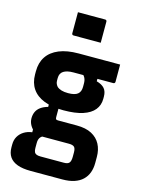

<svg xmlns="http://www.w3.org/2000/svg" viewBox="-150 -886 901 1220"><g transform="rotate(15 300.0 -276.0)"><path d="M95 -75Q95 -98 103.5 -117Q112 -136 131 -150Q150 -164 179 -172V-206L245 -181Q245 -166 245 -151.5Q245 -137 245 -122Q245 -112 248.5 -108.5Q252 -105 262 -105H385Q445 -105 483.5 -84.5Q522 -64 541 -28Q560 8 560 55V95Q560 130 549.5 158.5Q539 187 517.5 207.5Q496 228 463 239Q430 250 385 250H176Q124 250 89.5 237.5Q55 225 37.5 200Q20 175 20 136V118Q20 88 33 65.5Q46 43 69 28.5Q92 14 123 10V-30L199 16Q187 21 180.5 28.5Q174 36 171 45.5Q168 55 168 68V101Q168 118 172.5 127.5Q177 137 187 141Q197 145 213 145H367Q379 145 387.5 142.5Q396 140 401 135Q407 129 409.5 118Q412 107 412 94V65Q412 39 402 29.5Q392 20 367 20H184Q162 20 141.5 7Q121 -6 108 -28Q95 -50 95 -75ZM338 -430 435 -439V-409Q471 -399 487.5 -379.5Q504 -360 504 -326V-312Q504 -270 479.5 -239.5Q455 -209 405 -192.5Q355 -176 278 -176Q202 -176 150 -196.5Q98 -217 71.5 -256Q45 -295 45 -350V-371Q45 -427 71.5 -467Q98 -507 150 -528.5Q202 -550 278 -550Q346 -550 414.5 -550Q483 -550 551 -550Q551 -522 551 -493.5Q551 -465 551 -436Q551 -432 548 -428.5Q545 -425 540 -425Q497 -425 456 -425Q415 -425 372 -425Q329 -425 278 -425Q235 -425 212.5 -410.5Q190 -396 190 -365V-349Q190 -336 194 -327Q198 -318 205 -310Q216 -300 234 -294.5Q252 -289 278 -289Q322 -289 341 -304.5Q360 -320 360 -352V-373Q360 -385 358 -394.5Q356 -404 351.5 -412.5Q347 -421 338 -430ZM206 -802Q227 -802 249.5 -802Q272 -802 295.5 -802Q319 -802 341.5 -802Q364 -802 385 -802Q390 -802 393 -799Q396 -796 396 -791V-652Q375 -652 352.5 -652Q330 -652 306.5 -652Q283 -652 260.5 -652Q238 -652 217 -652Q212 -652 209 -655Q206 -658 206 -663Z"/></g></svg>

Font: Recursive Monospace ExtraBold
Style: Regular
Weight: 800
Version: Version 1.047